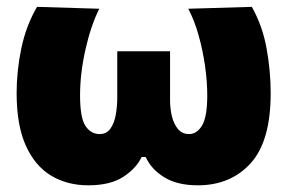

<svg xmlns="http://www.w3.org/2000/svg" viewBox="-20 -526 838 560"><path d="M237.5 14.5Q176 14.5 129 -13.8Q82 -42 55.2 -101.5Q28.5 -161 28.5 -254.5Q28.5 -319 42.2 -385Q56 -451 88 -506L269.5 -500.5Q244.5 -450 229 -380.5Q213.5 -311 213.5 -248Q213.5 -182.5 229.2 -158.8Q245 -135 270.5 -135Q290.5 -135 301.8 -150.5Q313 -166 317.5 -190.5Q322 -215 322 -242V-376.5H476V-233.5Q476 -210 481.2 -187.5Q486.5 -165 498.8 -150Q511 -135 531.5 -135Q554.5 -135 569.5 -160.2Q584.5 -185.5 584.5 -248Q584.5 -288 578 -333.8Q571.5 -379.5 559.2 -423.2Q547 -467 529 -500.5L714.5 -506Q745.5 -451 757.5 -385Q769.5 -319 769.5 -254.5Q769.5 -114 711 -49.8Q652.5 14.5 557 14.5Q497 14.5 459 -9Q421 -32.5 405 -68H393Q377.5 -35 339.5 -10.2Q301.5 14.5 237.5 14.5Z"/></svg>

Font: Commissioner ExtraBold
Style: Regular
Weight: 800
Designer: Kostas Bartsokas
Foundry: Kostas Bartsokas
Version: Version 1.000; ttfautohint (v1.8.3)